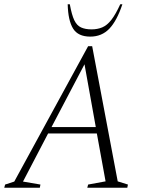

<svg xmlns="http://www.w3.org/2000/svg" viewBox="-35 -882 701 902"><path d="M-15 0 -11 -15 32 -29 379 -665H398L518 -30L566 -15L563 0H375L379 -15L461 -30L420 -255H191L73 -29L155 -15L152 0ZM207 -285H415L362 -580ZM389 -710Q332 -710 308.5 -747.5Q285 -785 283 -862H293Q302 -812 314 -787Q326 -762 346 -753Q366 -744 395 -744Q423 -744 445.5 -753.5Q468 -763 488 -788.5Q508 -814 530 -862H540Q514 -784 478.5 -747Q443 -710 389 -710Z"/></svg>

Font: Spectral ExtraLight
Style: Italic
Weight: 275
Italic angle: -10°
Designer: Jean-Baptiste Levee
Foundry: Production Type
Version: Version 2.001